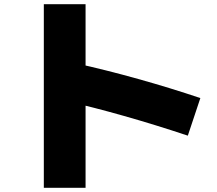

<svg xmlns="http://www.w3.org/2000/svg" viewBox="-20 -820 1040 920"><path d="M880 -170Q724 -222 574 -264.5Q424 -307 292 -337L342 -517Q487 -485 642.5 -441.5Q798 -398 940 -350ZM190 80V-800H390V80Z"/></svg>

Font: M PLUS 2 Thin Black
Style: Regular
Weight: 900
Version: Version 1.001